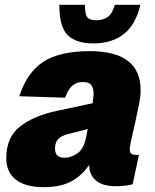

<svg xmlns="http://www.w3.org/2000/svg" viewBox="-20 -764 643 796"><path d="M350 -77Q350 -80 350 -81Q321 -37 276 -12.5Q231 12 162 12Q86 12 46 -19Q6 -50 6 -108Q6 -195 63 -239.5Q120 -284 214 -304L364 -336Q368 -364 368 -376Q368 -398 358.5 -411Q349 -424 324 -424Q296 -424 278.5 -407.5Q261 -391 250 -359L60 -365Q92 -464 160 -508Q228 -552 352 -552Q563 -552 563 -390Q563 -366 556 -330Q549 -294 540.5 -256Q532 -218 525 -187.5Q518 -157 518 -144Q518 -131 525 -126.5Q532 -122 544 -122H556L530 0Q520 3 499.5 5.5Q479 8 460 8Q405 8 377.5 -16Q350 -40 350 -77ZM208 -148Q208 -110 247 -110Q275 -110 301.5 -128.5Q328 -147 338 -199Q339 -205 340.5 -212.5Q342 -220 344 -229L261 -208Q236 -202 222 -188Q208 -174 208 -148ZM367 -584Q297 -584 261.5 -617.5Q226 -651 226 -744H332Q332 -705 342 -692.5Q352 -680 379 -680Q408 -680 427 -694Q446 -708 456 -744H562Q543 -662 493.5 -623Q444 -584 367 -584Z"/></svg>

Font: Geist Black
Style: Italic
Weight: 900
Italic angle: -12°
Designer: Basement.studio, Andrés Briganti, Mateo Zaragoza
Foundry: Basement.studio, Vercel, Andrés Briganti, Guido Ferreyra, Mateo Zaragoza
Version: Version 1.500; ttfautohint (v1.8.4.7-5d5b)